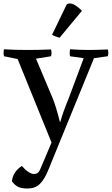

<svg xmlns="http://www.w3.org/2000/svg" viewBox="-24 -819 640 1099"><path d="M207 148 271 -3 77 -481 -1 -497Q-6 -517 -1 -537Q54 -533 133 -533Q204 -533 268 -536Q274 -516 268 -497L182 -483L277 -258Q297 -209 319 -121H321Q338 -181 368 -253L455 -486L377 -497Q373 -513 377 -537Q432 -533 484 -533Q528 -533 593 -536Q599 -516 593 -497L514 -486L250 160Q229 210 203 235Q177 260 134 260Q100 260 81.5 251.5Q63 243 44 219Q50 164 101 131Q142 177 171 177Q196 177 207 148ZM445 -757 317 -603Q288 -611 274 -620L358 -794Q389 -814 445 -757Z"/></svg>

Font: Adamina
Style: Regular
Weight: 400
Designer: Cyreal (www.cyreal.org)
Foundry: Cyreal
Version: Version 1.011